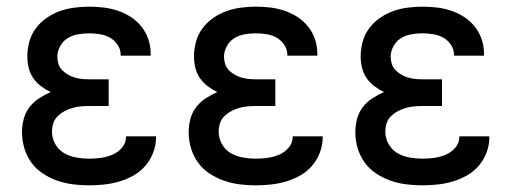

<svg xmlns="http://www.w3.org/2000/svg" viewBox="-20 -548 1540 576"><path d="M247 8Q223 8 199 5Q175 2 152 -6Q129 -14 108.5 -27.5Q88 -41 74 -60.5Q60 -80 53 -103.5Q46 -127 46 -151Q46 -171 51 -190.5Q56 -210 68 -226Q80 -242 97 -253Q114 -264 132 -272Q117 -279 103 -289.5Q89 -300 79.5 -314Q70 -328 66 -345Q62 -362 62 -379Q62 -401 68 -423Q74 -445 87.5 -463Q101 -481 119.5 -494Q138 -507 159 -514.5Q180 -522 202.5 -525Q225 -528 247 -528Q269 -528 290.5 -525.5Q312 -523 333 -516Q354 -509 372.5 -497Q391 -485 404.5 -468Q418 -451 425 -430Q432 -409 432 -387V-381H342V-384Q342 -400 332.5 -414Q323 -428 309 -435.5Q295 -443 279 -445.5Q263 -448 247 -448Q230 -448 213.5 -445Q197 -442 183 -433.5Q169 -425 160.5 -409.5Q152 -394 152 -378Q152 -367 155.5 -356Q159 -345 167 -337Q175 -329 185 -323.5Q195 -318 205.5 -315Q216 -312 227.5 -311Q239 -310 250 -310H306V-230H250Q237 -230 224 -229Q211 -228 198.5 -224.5Q186 -221 174.5 -215Q163 -209 153.5 -200Q144 -191 140 -178.5Q136 -166 136 -153Q136 -133 146 -115.5Q156 -98 172.5 -88.5Q189 -79 208.5 -75.5Q228 -72 247 -72Q265 -72 283 -74.5Q301 -77 317.5 -84Q334 -91 346 -105Q358 -119 358 -137V-139H448V-135Q448 -112 439.5 -90Q431 -68 416 -50.5Q401 -33 380.5 -21.5Q360 -10 338 -3.5Q316 3 293 5.5Q270 8 247 8Z M747 8Q723 8 699 5Q675 2 652 -6Q629 -14 608.5 -27.5Q588 -41 574 -60.5Q560 -80 553 -103.5Q546 -127 546 -151Q546 -171 551 -190.5Q556 -210 568 -226Q580 -242 597 -253Q614 -264 632 -272Q617 -279 603 -289.5Q589 -300 579.5 -314Q570 -328 566 -345Q562 -362 562 -379Q562 -401 568 -423Q574 -445 587.5 -463Q601 -481 619.5 -494Q638 -507 659 -514.5Q680 -522 702.5 -525Q725 -528 747 -528Q769 -528 790.5 -525.5Q812 -523 833 -516Q854 -509 872.5 -497Q891 -485 904.5 -468Q918 -451 925 -430Q932 -409 932 -387V-381H842V-384Q842 -400 832.5 -414Q823 -428 809 -435.5Q795 -443 779 -445.5Q763 -448 747 -448Q730 -448 713.5 -445Q697 -442 683 -433.5Q669 -425 660.5 -409.5Q652 -394 652 -378Q652 -367 655.5 -356Q659 -345 667 -337Q675 -329 685 -323.5Q695 -318 705.5 -315Q716 -312 727.5 -311Q739 -310 750 -310H806V-230H750Q737 -230 724 -229Q711 -228 698.5 -224.5Q686 -221 674.5 -215Q663 -209 653.5 -200Q644 -191 640 -178.5Q636 -166 636 -153Q636 -133 646 -115.5Q656 -98 672.5 -88.5Q689 -79 708.5 -75.5Q728 -72 747 -72Q765 -72 783 -74.5Q801 -77 817.5 -84Q834 -91 846 -105Q858 -119 858 -137V-139H948V-135Q948 -112 939.5 -90Q931 -68 916 -50.5Q901 -33 880.5 -21.5Q860 -10 838 -3.5Q816 3 793 5.5Q770 8 747 8Z M1247 8Q1223 8 1199 5Q1175 2 1152 -6Q1129 -14 1108.5 -27.5Q1088 -41 1074 -60.5Q1060 -80 1053 -103.5Q1046 -127 1046 -151Q1046 -171 1051 -190.5Q1056 -210 1068 -226Q1080 -242 1097 -253Q1114 -264 1132 -272Q1117 -279 1103 -289.5Q1089 -300 1079.5 -314Q1070 -328 1066 -345Q1062 -362 1062 -379Q1062 -401 1068 -423Q1074 -445 1087.5 -463Q1101 -481 1119.5 -494Q1138 -507 1159 -514.5Q1180 -522 1202.5 -525Q1225 -528 1247 -528Q1269 -528 1290.5 -525.5Q1312 -523 1333 -516Q1354 -509 1372.5 -497Q1391 -485 1404.5 -468Q1418 -451 1425 -430Q1432 -409 1432 -387V-381H1342V-384Q1342 -400 1332.5 -414Q1323 -428 1309 -435.5Q1295 -443 1279 -445.5Q1263 -448 1247 -448Q1230 -448 1213.5 -445Q1197 -442 1183 -433.5Q1169 -425 1160.5 -409.5Q1152 -394 1152 -378Q1152 -367 1155.5 -356Q1159 -345 1167 -337Q1175 -329 1185 -323.5Q1195 -318 1205.5 -315Q1216 -312 1227.5 -311Q1239 -310 1250 -310H1306V-230H1250Q1237 -230 1224 -229Q1211 -228 1198.5 -224.5Q1186 -221 1174.5 -215Q1163 -209 1153.5 -200Q1144 -191 1140 -178.5Q1136 -166 1136 -153Q1136 -133 1146 -115.5Q1156 -98 1172.5 -88.5Q1189 -79 1208.5 -75.5Q1228 -72 1247 -72Q1265 -72 1283 -74.5Q1301 -77 1317.5 -84Q1334 -91 1346 -105Q1358 -119 1358 -137V-139H1448V-135Q1448 -112 1439.5 -90Q1431 -68 1416 -50.5Q1401 -33 1380.5 -21.5Q1360 -10 1338 -3.5Q1316 3 1293 5.5Q1270 8 1247 8Z"/></svg>

Font: Iosevka Fixed Medium
Style: Regular
Weight: 500
Monospace: yes
Designer: Belleve Invis
Foundry: Belleve Invis
Version: Version 32.3.0